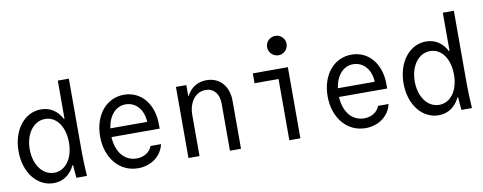

<svg xmlns="http://www.w3.org/2000/svg" viewBox="-66 -1106 3612 1436"><g transform="rotate(-10 1740.0 -388.5)"><path d="M418 0H498C494 -63 491 -129 491 -180V-740H407V-450H402C369 -514 314 -550 245 -550C119 -550 26 -431 26 -270C26 -108 119 10 245 10C317 10 372 -29 405 -97H410C412 -65 414 -33 418 0ZM262 -66C174 -66 111 -152 111 -270C111 -388 175 -474 263 -474C349 -474 409 -391 409 -270C409 -150 349 -66 262 -66Z M729 -254H1095V-286C1095 -442 1005 -550 875 -550C741 -550 646 -435 646 -273C646 -108 746 10 886 10C985 10 1065 -49 1085 -138H1005C989 -93 944 -64 888 -64C796 -64 735 -139 729 -254ZM875 -477C951 -477 1008 -415 1012 -320H732C746 -416 800 -477 875 -477Z M1269 0H1353V-312C1353 -410 1407 -479 1483 -479C1545 -479 1584 -432 1584 -358V0H1668V-365C1668 -476 1602 -550 1502 -550C1434 -550 1381 -516 1352 -458H1348V-540H1269Z M2119 -540H1853V-465H2035V0H2119ZM1992 -714C1992 -673 2026 -640 2066 -640C2107 -640 2140 -673 2140 -714C2140 -755 2107 -787 2066 -787C2026 -787 1992 -755 1992 -714Z M2457 -254H2823V-286C2823 -442 2733 -550 2603 -550C2469 -550 2374 -435 2374 -273C2374 -108 2474 10 2614 10C2713 10 2793 -49 2813 -138H2733C2717 -93 2672 -64 2616 -64C2524 -64 2463 -139 2457 -254ZM2603 -477C2679 -477 2736 -415 2740 -320H2460C2474 -416 2528 -477 2603 -477Z M3342 0H3422C3418 -63 3415 -129 3415 -180V-740H3331V-450H3326C3293 -514 3238 -550 3169 -550C3043 -550 2950 -431 2950 -270C2950 -108 3043 10 3169 10C3241 10 3296 -29 3329 -97H3334C3336 -65 3338 -33 3342 0ZM3186 -66C3098 -66 3035 -152 3035 -270C3035 -388 3099 -474 3187 -474C3273 -474 3333 -391 3333 -270C3333 -150 3273 -66 3186 -66Z"/></g></svg>

Font: CommitMono-dimboump
Style: Regular
Weight: 400
Monospace: yes
Designer: Eigil Nikolajsen
Foundry: Eigil Nikolajsen
Version: Version 1.143